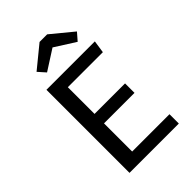

<svg xmlns="http://www.w3.org/2000/svg" viewBox="-270 -1047 1155 1155"><g transform="rotate(-45 307.5 -469.5)"><path d="M523.1 -626.7H225.1V-399.5H484.6V-319H225.1V-79.5H542.6V0H123.1V-706.7H534.9ZM297.4 -939.5H362.1L501 -825.1L460 -777.9L329.2 -861L199.5 -777.9L157.4 -825.1Z"/></g></svg>

Font: Fira Code Fixed Retina
Style: Regular
Weight: 450
Monospace: yes
Designer: Carrois Corporate, Edenspiekermann AG, Nikita Prokopov
Foundry: Carrois Corporate, Edenspiekermann AG, Nikita Prokopov
Version: Version 5.002